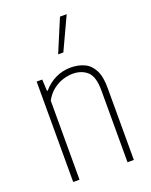

<svg xmlns="http://www.w3.org/2000/svg" viewBox="-150 -889 765 970"><g transform="rotate(-20 232.5 -404.0)"><path d="M72 0V-540H102L105 -478H109Q137 -511 175 -529.5Q213 -548 257 -548Q297 -548 329 -533.5Q361 -519 379.5 -484Q398 -449 398 -388V0H364V-387Q364 -460 334 -487.5Q304 -515 255 -515Q232 -515 204.5 -506.8Q177 -498.5 150.8 -478.8Q124.5 -459 106 -425V0ZM221 -632 295 -808H331L249 -632Z"/></g></svg>

Font: Encode Sans Cnd Th
Style: Regular
Weight: 100
Width: 3
Designer: Multiple Designers
Foundry: Impallari Type
Version: Version 3.002; ttfautohint (v1.8.3) -l 8 -r 50 -G 200 -x 14 